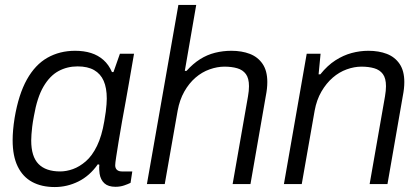

<svg xmlns="http://www.w3.org/2000/svg" viewBox="-20 -743 1695 775"><path d="M201 12Q148 12 110 -8.5Q72 -29 51.5 -71Q31 -113 31 -177Q31 -197 33 -219.5Q35 -242 39 -267Q55 -362 88.5 -422Q122 -482 171.5 -510Q221 -538 283 -538Q319 -538 347.5 -529Q376 -520 397.5 -501Q419 -482 432 -452H438L464 -526H521L500 -405Q495 -375 487.5 -334.5Q480 -294 472.5 -252Q465 -210 459 -173Q453 -136 449 -110Q445 -84 445 -76Q445 -64 452 -57.5Q459 -51 472 -51H514L507 -5Q497 0 481 5.5Q465 11 446 11Q417 11 401.5 -3Q386 -17 382 -42Q381 -50 380.5 -59Q380 -68 381 -78L375 -80Q342 -33 296.5 -10.5Q251 12 201 12ZM223 -51Q248 -51 274.5 -60.5Q301 -70 326.5 -92Q352 -114 371.5 -154Q391 -194 401 -254Q405 -276 407 -292.5Q409 -309 410 -322Q411 -335 411 -345Q411 -388 398.5 -416.5Q386 -445 360 -460Q334 -475 293 -475Q251 -475 216 -456Q181 -437 155.5 -393.5Q130 -350 117 -275Q112 -249 110 -231.5Q108 -214 107 -200.5Q106 -187 106 -176Q106 -111 135.5 -81Q165 -51 223 -51Z M573 0 700 -723H772L726 -457H733Q759 -486 787.5 -504Q816 -522 848 -530Q880 -538 914 -538Q956 -538 988.5 -525.5Q1021 -513 1040 -485Q1059 -457 1059 -412Q1059 -399 1057.5 -385Q1056 -371 1053 -356L991 0H919L981 -354Q983 -365 984 -375.5Q985 -386 985 -395Q985 -427 972.5 -444Q960 -461 937.5 -467.5Q915 -474 886 -474Q857 -474 826 -463Q795 -452 769 -429.5Q743 -407 724 -373.5Q705 -340 697 -296L645 0Z M1126 0 1218 -526H1274L1266 -443H1273Q1302 -479 1334 -499.5Q1366 -520 1399.5 -529Q1433 -538 1467 -538Q1509 -538 1541.5 -525.5Q1574 -513 1593 -485Q1612 -457 1612 -412Q1612 -399 1610.5 -385Q1609 -371 1606 -356L1544 0H1472L1534 -354Q1536 -365 1537 -376Q1538 -387 1538 -395Q1538 -427 1525.5 -444Q1513 -461 1490.5 -467.5Q1468 -474 1439 -474Q1410 -474 1379.5 -463Q1349 -452 1323 -429.5Q1297 -407 1277.5 -373.5Q1258 -340 1250 -296L1198 0Z"/></svg>

Font: Archivo SemiBold Light
Style: Italic
Weight: 300
Italic angle: -10°
Version: Version 2.001